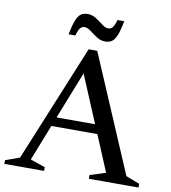

<svg xmlns="http://www.w3.org/2000/svg" viewBox="-101 -941 909 1021"><g transform="rotate(10 354.0 -431.0)"><path d="M642 -48.5 716 -20V0H447.5V-20L532.5 -47.5L451 -242H202.5L126 -47.5L206 -20V0H-8.5V-20L68 -47.5L327 -678H373.5ZM222 -291.5H430L323 -547ZM488 -858Q478 -807.5 467.2 -780.8Q456.5 -754 442 -744Q427.5 -734 405 -734Q381 -734 359.8 -748Q338.5 -762 320 -776.2Q301.5 -790.5 285.5 -790.5Q273 -790.5 263.8 -780.8Q254.5 -771 244.5 -738H208Q218 -788.5 228.8 -815.2Q239.5 -842 254 -852Q268.5 -862 291 -862Q315 -862 336.2 -848Q357.5 -834 376 -819.8Q394.5 -805.5 410.5 -805.5Q423 -805.5 432.2 -815.2Q441.5 -825 451.5 -858Z"/></g></svg>

Font: Newsreader Text Medium
Style: Regular
Weight: 500
Designer: Hugues Gentile
Foundry: Production Type
Version: Version 1.001